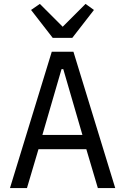

<svg xmlns="http://www.w3.org/2000/svg" viewBox="-20 -963 640 983"><path d="M250 -769 139 -912 184 -943 301 -826 418 -943 461 -912 350 -769ZM481 0 422 -199H177L118 0H31L245 -698H356L570 0ZM304 -609H295L197 -272H402Z"/></svg>

Font: PlemolJP35 Console
Style: Regular
Weight: 400
Version: v2.0.3; ttfautohint (v1.8.4.7-5d5b-dirty) -l 6 -r 45 -G 200 